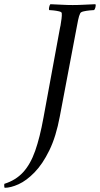

<svg xmlns="http://www.w3.org/2000/svg" viewBox="-125 -666 476 914"><path d="M160 -530Q161 -534 161.5 -537.5Q162 -541 163 -544Q166 -562 168 -577.5Q170 -593 169 -603Q169 -609 156 -612Q143 -615 129 -616.5Q115 -618 109 -618Q107 -622 109 -632Q111 -642 115 -646Q143 -645 169 -643.5Q195 -642 221 -642Q247 -642 274 -643.5Q301 -645 329 -646Q332 -642 329.5 -632Q327 -622 323 -618Q318 -618 302.5 -616.5Q287 -615 273.5 -612Q260 -609 257 -603Q251 -591 247 -571.5Q243 -552 239 -530L160 -113Q142 -16 110 49.5Q78 115 39.5 154.5Q1 194 -36.5 211Q-74 228 -103 228Q-104 226 -104.5 222.5Q-105 219 -105 215Q-105 213 -104.5 211Q-104 209 -104 209Q-50 192 -15 154Q20 116 42.5 52Q65 -12 82 -106Z"/></svg>

Font: Amiri
Style: Italic
Weight: 400
Italic angle: 10°
Designer: Khaled Hosny
Version: Version 0.113